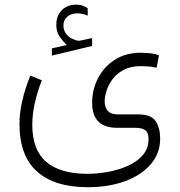

<svg xmlns="http://www.w3.org/2000/svg" viewBox="-20 -549 761 813"><path d="M262.2 -358.4Q245.1 -375.5 231.7 -395.3Q218.3 -415 218.3 -444.8Q218.3 -477.5 236.3 -500Q248 -514.6 265.1 -522Q282.2 -529.3 300.3 -529.3Q317.9 -529.3 328.6 -525.4Q339.4 -521.5 351.1 -514.6L351.6 -482.9Q329.1 -492.7 307.1 -492.7Q297.4 -492.7 285.2 -489.3Q272.9 -485.8 263.7 -477.1Q256.8 -471.2 252.7 -461.7Q248.5 -452.1 248.5 -438.5Q249 -419.9 261.7 -403.3Q274.4 -386.7 300.3 -379.4Q301.8 -378.9 304.9 -377.7Q308.1 -376.5 313 -376.5Q316.9 -376.5 319.3 -377L370.1 -387.7V-354.5L199.7 -313.5V-344.2ZM157.2 -209Q116.7 -105 116.7 -20.5Q116.7 85.4 175.3 136Q233.9 186.5 348.6 187Q391.1 187 436.5 179Q481.9 170.9 521.2 153.3Q560.5 135.7 584.7 107.7Q608.9 79.6 608.9 40Q608.9 11.2 594 1.7Q579.1 -7.8 555.7 -7.8H475.6Q370.1 -7.8 370.1 -113.8Q370.1 -168.9 394.8 -217.3Q419.4 -265.6 465.8 -295.7Q512.2 -325.7 577.1 -325.7Q589.4 -325.7 610.6 -324Q631.8 -322.3 653.3 -315.4L643.1 -262.2Q623.5 -266.6 606.7 -267.8Q589.8 -269 577.1 -269Q533.7 -269 504.2 -253.4Q474.6 -237.8 456.8 -213.9Q439 -189.9 431.2 -164.8Q423.3 -139.6 423.3 -120.1Q423.3 -94.7 436.3 -79.6Q449.2 -64.5 480.5 -64.5H568.4Q620.1 -64 639.2 -35.6Q658.2 -7.3 658.2 38.1Q658.2 99.1 619.1 145.5Q580.1 191.9 510.7 217.8Q441.4 243.7 351.1 243.7Q211.4 243.7 137 177.5Q62.5 111.3 62.5 -23.9Q62.5 -115.2 108.4 -229Z"/></svg>

Font: Vazir Thin FD-WOL
Style: Thin-FD-WOL
Weight: 100
Designer: Saber Rastikerdar
Foundry: Saber Rastikerdar
Version: Version 30.1.0